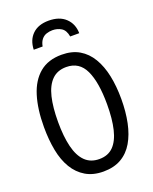

<svg xmlns="http://www.w3.org/2000/svg" viewBox="-171 -1035 906 1138"><g transform="rotate(-20 281.5 -466.0)"><path d="M281 10Q216 10 169.5 -17.5Q123 -45 93.5 -94Q64 -143 51 -210.5Q38 -278 38 -358Q38 -471 63.5 -553.5Q89 -636 143 -681Q197 -726 282 -726Q347 -726 393 -699Q439 -672 468.5 -622.5Q498 -573 512 -506Q526 -439 526 -359Q526 -278 512 -210.5Q498 -143 469 -93.5Q440 -44 393.5 -17Q347 10 281 10ZM283 -68Q338 -68 371.5 -102Q405 -136 420.5 -201Q436 -266 436 -358Q436 -497 400.5 -572.5Q365 -648 283 -648Q227 -648 192.5 -613.5Q158 -579 142.5 -514.5Q127 -450 127 -358Q127 -266 143 -201Q159 -136 193.5 -102Q228 -68 283 -68ZM279 -942Q347 -942 385.5 -905.5Q424 -869 425 -810H368Q361 -851 336.5 -866Q312 -881 281 -881Q262 -881 243.5 -875Q225 -869 212 -853Q199 -837 194 -810H138Q140 -871 177 -906.5Q214 -942 279 -942Z"/></g></svg>

Font: Noto Sans Mono SemiCondensed
Style: Regular
Weight: 400
Width: 4
Designer: Monotype Design Team
Foundry: Monotype Imaging Inc.
Version: Version 2.010